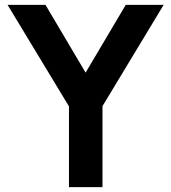

<svg xmlns="http://www.w3.org/2000/svg" viewBox="-20 -765 700 785"><path d="M262 -330 11 -745H166L330 -468L494 -745H649L399 -331V0H262Z"/></svg>

Font: Evergrow Sans
Style: Bold
Weight: 700
Foundry: 10Web
Version: Version 1.000